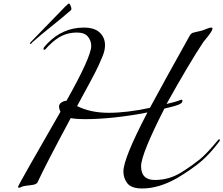

<svg xmlns="http://www.w3.org/2000/svg" viewBox="-20 -1042 1264 1086"><path d="M984 -36Q880 24 784 24Q724 24 701 -4.5Q678 -33 678 -72Q678 -146 814 -406Q618 -368 456 -368Q413 -368 380 -374Q233 -100 192 -10Q185 2 156.5 5Q128 8 116.5 10.5Q105 13 98.5 16.5Q92 20 87 20Q82 20 82 15Q82 10 148 -106L322 -410Q314 -426 314 -440Q314 -454 328.5 -463Q343 -472 356 -472Q496 -721 496 -782Q496 -812 477 -835Q458 -858 415 -858Q372 -858 334.5 -841.5Q297 -825 254 -782Q249 -777 244 -771Q235 -760 232 -760Q226 -760 226 -767Q226 -774 248 -796Q335 -886 454 -886Q514 -886 544 -858Q574 -830 574 -786Q574 -758 561 -726Q548 -694 538 -672.5Q528 -651 520 -635.5Q512 -620 497.5 -592.5Q483 -565 473 -547Q438 -484 416 -442Q492 -404 595 -404Q698 -404 828 -432Q902 -570 1054 -842Q1062 -854 1072 -857Q1082 -860 1096.5 -863Q1111 -866 1119 -868Q1127 -870 1146 -878Q1165 -886 1173.5 -886Q1182 -886 1182 -880Q1182 -868 1147 -825L1130 -804Q1052 -687 922 -454Q978 -467 990.5 -472.5Q1003 -478 1006 -478Q1012 -478 1012 -471.5Q1012 -465 1006.5 -459.5Q1001 -454 988.5 -449.5Q976 -445 966.5 -442Q957 -439 937.5 -434.5Q918 -430 910 -428Q778 -169 778 -102Q778 -24 856 -24Q936 -24 1004 -66Q1016 -74 1029 -82Q1061 -102 1112 -142Q1152 -176 1212 -248Q1216 -254 1220 -254Q1224 -254 1224 -251Q1224 -248 1222 -244Q1169 -173 1118 -129.5Q1067 -86 984 -36ZM154 -804 348 -1004Q366 -1022 370 -1022Q374 -1022 379 -1010.5Q384 -999 384 -992Q384 -985 376 -980Q335 -944 270.5 -892.5Q206 -841 162 -802Q158 -794 153 -794Q148 -794 148 -796Z"/></svg>

Font: Miama
Style: Regular
Weight: 400
Italic angle: 16.5°
Designer: Linus Romer
Foundry: Linus Romer
Version: 0.32